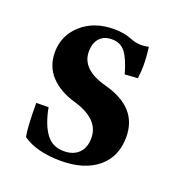

<svg xmlns="http://www.w3.org/2000/svg" viewBox="-89 -501 552 589"><g transform="rotate(20 187.0 -207.0)"><path d="M170.4 11.2Q91.3 11.2 45.9 -21Q39.6 -49.3 39.6 -130.4L79.6 -130.9Q89.4 -78.1 110.4 -49.1Q131.3 -20 168.9 -20Q200.2 -20 217.8 -37.6Q235.4 -55.2 235.4 -86.4Q235.4 -147.9 150.4 -172.9Q98.6 -187.5 69.3 -218.8Q40 -250 40 -295.9Q40 -351.6 81.5 -388.2Q123 -424.8 187.5 -424.8Q220.2 -424.8 248 -413.6Q274.4 -402.8 305.2 -410.2Q309.6 -378.9 309.6 -348.6Q309.6 -332.5 306.6 -308.1L264.6 -305.2Q252 -351.1 236.1 -372.1Q220.2 -393.1 191.9 -393.1Q165.5 -393.1 151.4 -377.2Q137.2 -361.3 137.2 -333.5Q137.2 -274.9 222.2 -252.4Q335 -222.2 335 -126Q335 -61.5 290.8 -25.1Q246.6 11.2 170.4 11.2Z"/></g></svg>

Font: Elstob 18pt
Style: Bold
Weight: 700
Designer: Peter S. Baker
Version: Version 1.015